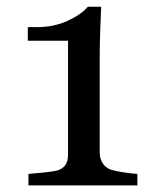

<svg xmlns="http://www.w3.org/2000/svg" viewBox="-20 -560 470 580"><path d="M395 0H65.9V-34.7Q80.6 -35.6 111.6 -38.8Q142.6 -42 154.3 -45.4Q169.4 -50.3 177.5 -61.3Q185.5 -72.3 185.5 -94.2V-437H64V-478H90.8Q143.6 -478 185.3 -497.6Q227.1 -517.1 245.1 -539.6H285.6Q284.2 -507.8 282.7 -465.3Q281.2 -422.9 281.2 -389.2V-99.6Q281.2 -82.5 288.8 -69.1Q296.4 -55.7 310.5 -49.3Q323.2 -43.9 352.1 -39.6Q380.9 -35.2 395 -34.7Z"/></svg>

Font: UniBurma_GGSerif
Style: Book
Weight: 400
Designer: Victor San Kho Lin (for Burmese only and related typography optimization with it)
Foundry: http://www.unimm.org
Version: 2.0